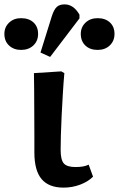

<svg xmlns="http://www.w3.org/2000/svg" viewBox="-92 -843 543 877"><path d="M198 14Q131 14 98 -25Q65 -64 65 -147Q65 -178 65 -228.5Q65 -279 64.5 -334Q64 -389 64 -436Q64 -483 63 -509L188 -517L202 -509Q198 -465 195 -414Q192 -363 189.5 -313.5Q187 -264 186 -223Q185 -182 185 -158Q185 -113 199.5 -96.5Q214 -80 253 -80Q292 -80 313 -91L333 -36Q310 -13 274 0.5Q238 14 198 14ZM137 -583 93 -603 145 -770Q155 -800 167.5 -811.5Q180 -823 203 -823Q244 -823 271 -776V-759ZM4 -615Q-29 -615 -50.5 -635Q-72 -655 -72 -688Q-72 -719 -50.5 -739.5Q-29 -760 4 -760Q40 -760 61 -740.5Q82 -721 82 -688Q82 -656 60.5 -635.5Q39 -615 4 -615ZM354 -615Q319 -615 298 -635Q277 -655 277 -688Q277 -719 298.5 -739.5Q320 -760 354 -760Q389 -760 410 -740.5Q431 -721 431 -688Q431 -656 409.5 -635.5Q388 -615 354 -615Z"/></svg>

Font: Literata 12pt SemiBold
Style: Regular
Weight: 600
Designer: Latin by Veronika Burian and Jose Scaglione. Greek by Irene Vlachou. Cyrillic by Vera Evstafieva.
Foundry: TypeTogether
Version: Version 3.002